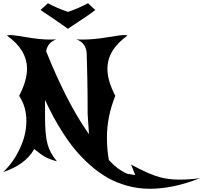

<svg xmlns="http://www.w3.org/2000/svg" viewBox="-31 -965 1264 1194"><path d="M502 -160 522 -130Q521 -161 517.5 -202Q514 -243 514 -257Q514 -314 513.5 -374.5Q513 -435 512 -480Q511 -525 510 -561Q509 -597 508.5 -617Q508 -637 508 -636Q503 -698 445 -720Q458 -719 484 -719Q552 -719 635 -733Q718 -747 739 -747Q752 -747 762 -744Q637 -655 637 -537Q637 -463 686 -369Q634 -240 634 -110Q634 -34 646 30Q683 70 716 91.5Q749 113 764.5 116.5Q780 120 810 124L784 58Q867 104 934 128Q1001 152 1082 152Q1151 152 1213 143Q1045 209 901 209Q828 209 760 190Q692 171 637.5 140Q583 109 531 63Q479 17 440 -29.5Q401 -76 363.5 -134Q326 -192 300.5 -240Q275 -288 249 -343V-241Q249 -123 265 -67Q281 -11 323 38Q278 26 252 12Q226 -2 182 -38Q126 60 -11 105Q52 45 92.5 -41Q133 -127 133 -213Q133 -302 88 -369Q137 -463 137 -537Q137 -655 12 -744Q23 -747 35 -747Q55 -747 137 -733Q219 -719 279 -719Q305 -719 318 -720Q264 -699 256 -646Q377 -345 502 -160ZM562 -903Q539 -883 391 -786Q359 -810 298.5 -850.5Q238 -891 221 -903Q232 -912 245 -924.5Q258 -937 267 -945Q321 -915 392 -891Q464 -916 516 -945Q524 -938 532 -930.5Q540 -923 546.5 -916.5Q553 -910 562 -903Z"/></svg>

Font: NewRocker
Style: Regular
Weight: 400
Designer: Pablo Impallari, Brenda Gallo, Rodrigo Fuenzalida
Foundry: Pablo Impallari, Brenda Gallo, Rodrigo Fuenzalida
Version: Version 1.000